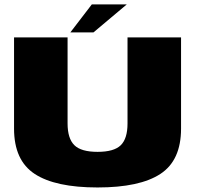

<svg xmlns="http://www.w3.org/2000/svg" viewBox="-20 -844 890 868"><path d="M421 3.5Q612 3.5 705.2 -57.8Q798.5 -119 798.5 -262.5V-675H556.5V-286Q556.5 -217.5 526 -187.5Q495.5 -157.5 421 -157.5Q346.5 -157.5 316 -187.8Q285.5 -218 285.5 -286V-675H43.5V-262.5Q43.5 -119 136.8 -57.8Q230 3.5 421 3.5ZM298 -697.5H402.5L553 -824H395Z"/></svg>

Font: Anybody SemiExpanded Black
Style: Regular
Weight: 900
Width: 6
Version: Version 1.113;gftools[0.9.25]